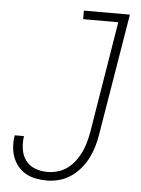

<svg xmlns="http://www.w3.org/2000/svg" viewBox="-53 -777 606 827"><g transform="rotate(5 250.0 -363.5)"><path d="M180 8Q156 8 132.5 3.5Q109 -1 89.5 -12Q70 -23 55.5 -40.5Q41 -58 33 -79.5Q25 -101 23.5 -125.5Q22 -150 26 -173Q26 -174 26 -174Q26 -174 26 -174H66Q66 -174 66 -174Q66 -174 66 -174Q62 -146 66 -118Q70 -90 85.5 -69Q101 -48 126.5 -38.5Q152 -29 180 -29Q202 -29 224.5 -35.5Q247 -42 266 -56Q285 -70 299.5 -89.5Q314 -109 323.5 -129.5Q333 -150 339 -172Q345 -194 349 -216L428 -698H276V-735H475L388 -210Q384 -184 376.5 -158Q369 -132 356.5 -107Q344 -82 325.5 -60Q307 -38 283.5 -22Q260 -6 233 1Q206 8 180 8Z"/></g></svg>

Font: Iosevka Curly Slab XLtObl
Style: Regular
Weight: 200
Italic angle: -9°
Monospace: yes
Designer: Belleve Invis
Foundry: Belleve Invis
Version: Version 11.1.0; ttfautohint (v1.8.3)